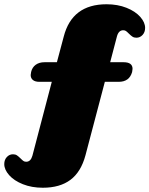

<svg xmlns="http://www.w3.org/2000/svg" viewBox="-96 -686 701 901"><path d="M585 -555Q585 -535 573 -522Q561 -509 544 -509Q533 -509 525.5 -514Q518 -519 509 -528Q500 -537 495 -540.5Q490 -544 482 -544Q461 -544 453 -516L421 -394H484Q526 -394 526 -363Q526 -358 524 -348Q511 -302 461 -302H396L305 43Q284 121 234.5 158Q185 195 105 195Q53 195 11.5 178.5Q-30 162 -53 136Q-76 110 -76 84Q-76 64 -64 51Q-52 38 -35 38Q-24 38 -16.5 43Q-9 48 0 57Q9 66 14 69.5Q19 73 27 73Q48 73 56 45L147 -302H89Q69 -302 58.5 -310.5Q48 -319 48 -334Q48 -338 50 -348Q55 -370 71.5 -382Q88 -394 113 -394H171L203 -514Q242 -666 404 -666Q456 -666 497.5 -649.5Q539 -633 562 -607Q585 -581 585 -555Z"/></svg>

Font: Shrikhand
Style: Regular
Weight: 400
Italic angle: -14°
Version: Version 1.000;PS 1.000;hotconv 1.0.88;makeotf.lib2.5.647800